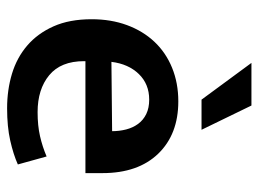

<svg xmlns="http://www.w3.org/2000/svg" viewBox="-116 -620 745 554"><g transform="rotate(90 257.0 -342.5)"><path d="M479 -216H156V-212Q156 -145 196.5 -111.5Q237 -78 303 -78Q342 -78 372.5 -85Q403 -92 431 -104L454 -21Q425 -8 385 1Q345 10 292 10Q239 10 192.5 -4Q146 -18 111 -48Q76 -78 55.5 -124Q35 -170 35 -234Q35 -290 52 -336Q69 -382 100 -415Q131 -448 175 -466Q219 -484 272 -484Q367 -484 423 -426Q479 -368 479 -265ZM358 -293Q358 -314 353 -333.5Q348 -353 337 -368Q326 -383 308.5 -391.5Q291 -400 267 -400Q222 -400 193 -370Q164 -340 158 -291ZM161 -695H284L354 -551H267Z"/></g></svg>

Font: Ek Mukta SemiBold
Style: Regular
Weight: 600
Designer: Girish Dalvi and Yashodeep Gholap
Foundry: Ek Type
Version: Version 2.538;PS 1.002;hotconv 16.6.51;makeotf.lib2.5.65220;